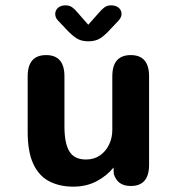

<svg xmlns="http://www.w3.org/2000/svg" viewBox="-20 -687 659 718"><path d="M152.5 -481Q221 -481 221 -401.5V-214.5Q221 -151 239.5 -120.8Q258 -90.5 301.5 -90.5Q331 -90.5 353 -105.2Q375 -120 387.5 -145.5Q400 -171 400 -201.5V-401.5Q400 -481 469 -481Q537.5 -481 537.5 -401.5V-70.5Q537.5 8.5 469 8.5Q418.5 8.5 405.5 -37L404.5 -60.5Q379 -29 340.8 -9Q302.5 11 254 11Q203 11 164.5 -8.8Q126 -28.5 104.8 -73.5Q83.5 -118.5 83.5 -194V-401.5Q83.5 -481 152.5 -481ZM422.5 -609 394 -579Q373.5 -556 355.5 -544.2Q337.5 -532.5 310 -532.5Q283 -532.5 265 -544.5Q247 -556.5 226.5 -579L198 -609Q186.5 -620.5 186.5 -634.5Q186.5 -648.5 197 -657.8Q207.5 -667 225 -667Q240 -667 250.2 -659.5Q260.5 -652 270.5 -639.5L310 -594.5L350 -639.5Q359.5 -651 370 -659Q380.5 -667 395.5 -667Q413 -667 423.8 -658Q434.5 -649 434.5 -634.5Q434.5 -622 422.5 -609Z"/></svg>

Font: Sono Monospace SemiBold
Style: Regular
Weight: 600
Designer: Tyler Finck
Foundry: Tyler Finck
Version: Version 2.112